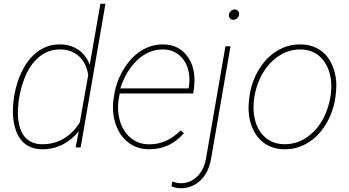

<svg xmlns="http://www.w3.org/2000/svg" viewBox="-20 -770 1824 1003"><path d="M54.2 -269.5Q67.9 -349.1 102.3 -412.1Q136.7 -475.1 185.5 -506.6Q234.4 -538.1 292 -538.1Q347.7 -538.1 388.9 -510.3Q430.2 -482.4 448.7 -431.2L504.4 -750H530.8L401.4 0H375L391.6 -84.5Q356.4 -40 307.6 -15.1Q258.8 9.8 201.2 9.8Q149.4 9.8 114.3 -15.9Q79.1 -41.5 62.3 -91.1Q45.4 -140.6 47.4 -200.2Q48.3 -228 54.2 -269.5ZM74.2 -207.5Q70.3 -153.8 82.5 -108.9Q94.7 -64 124.8 -40.3Q154.8 -16.6 200.2 -16.6Q263.7 -16.1 314.2 -46.9Q364.7 -77.6 397 -130.9L440.9 -378.4Q430.7 -441.9 391.8 -476.8Q353 -511.7 292 -511.7Q230 -511.7 181.6 -470.5Q133.3 -429.2 106 -356Q78.6 -282.7 74.2 -207.5Z M759.3 9.8Q695.8 9.8 649.9 -25.9Q604 -61.5 583.7 -123.3Q563.5 -185.1 573.2 -252.9L577.1 -277.3Q588.9 -348.6 627.2 -410.6Q665.5 -472.7 718.3 -505.4Q771 -538.1 831.1 -538.1Q911.1 -538.1 956.5 -479Q1002 -419.9 995.1 -327.6L993.7 -312.5L989.3 -281.7H605.5L600.1 -252.9Q593.3 -211.9 599.6 -169.9Q610.4 -100.1 653.1 -58.3Q695.8 -16.6 758.8 -16.1Q850.1 -15.1 923.3 -88.4L940.9 -74.7Q868.7 9.8 759.3 9.8ZM831.1 -511.7Q755.9 -511.7 696.5 -455.3Q637.2 -398.9 608.4 -308.1H964.8L966.3 -314.5Q972.7 -349.6 967.3 -384.8Q958.5 -442.4 921.6 -477.1Q884.8 -511.7 831.1 -511.7Z M1184.1 -528.3 1083 57.6Q1070.3 131.3 1027.3 172.4Q984.4 213.4 922.4 213.4Q903.8 213.4 875.5 203.6L880.4 178.2Q903.3 187 922.9 187Q972.7 188 1009.3 152.8Q1045.9 117.7 1056.2 57.6L1157.7 -528.3ZM1175.8 -694.3Q1177.2 -704.1 1186.3 -712.4Q1195.3 -720.7 1205.6 -720.7Q1216.8 -720.7 1223.9 -711.9Q1231 -703.1 1229 -692.4Q1227.5 -682.6 1218.3 -674.6Q1209 -666.5 1198.7 -666.5Q1187.5 -667 1180.7 -675.3Q1173.8 -683.6 1175.8 -694.3Z M1284.2 -274.4Q1296.4 -348.1 1333.5 -408.7Q1370.6 -469.2 1426.3 -503.7Q1481.9 -538.1 1547.9 -538.1Q1601.6 -538.1 1643.1 -514.2Q1684.6 -490.2 1709 -443.1Q1733.4 -396 1736.8 -338.9Q1738.3 -305.7 1731 -253.9Q1718.8 -180.2 1681.4 -119.1Q1644 -58.1 1588.6 -24.2Q1533.2 9.8 1467.8 9.8Q1413.6 9.8 1372.3 -14.4Q1331.1 -38.6 1306.4 -85.2Q1281.7 -131.8 1278.8 -189.9Q1276.9 -222.7 1284.2 -274.4ZM1307.1 -169.9Q1316.9 -99.1 1359.4 -57.9Q1401.9 -16.6 1467.3 -16.6Q1543.9 -16.6 1605.7 -70.3Q1667.5 -124 1694.8 -215.3Q1717.3 -291 1708 -358.4Q1697.3 -429.2 1655 -470.5Q1612.8 -511.7 1548.3 -511.7Q1471.7 -511.7 1409.7 -457.3Q1347.7 -402.8 1320.3 -313Q1297.9 -238.3 1307.1 -169.9Z"/></svg>

Font: Roboto Thin
Style: Italic
Weight: 250
Italic angle: -12°
Designer: Google
Version: Version 2.134; 2016